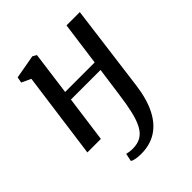

<svg xmlns="http://www.w3.org/2000/svg" viewBox="-212 -673 995 995"><g transform="rotate(-45 285.0 -175.5)"><path d="M472 -70Q460.5 21 430 81.8Q399.5 142.5 351.5 172.8Q303.5 203 239 203Q219.5 203 201.2 199.8Q183 196.5 175 190.5L184 147.5Q190.5 149.5 202.5 151.2Q214.5 153 227 153Q263 153 287.8 138.5Q312.5 124 329 93Q345.5 62 356.5 14.2Q367.5 -33.5 376 -99L397.5 -254H180.5L146 0H47L111.5 -475L60.5 -498.5L66.5 -530.5L197.5 -554L219 -541.5L187 -303H403.5L436 -542H533.5Z"/></g></svg>

Font: Merriweather 48pt
Style: Italic
Weight: 400
Italic angle: -7.8°
Version: Version 2.101